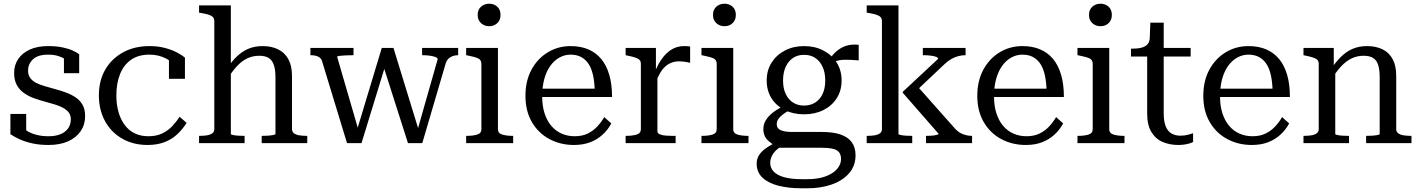

<svg xmlns="http://www.w3.org/2000/svg" viewBox="-20 -770 7635 1033"><path d="M361 -128Q361 -150 350 -164.5Q339 -179 320 -189.5Q301 -200 276.5 -207.5Q252 -215 226 -222Q196 -230 166 -240.5Q136 -251 111 -268Q86 -285 71 -311.5Q56 -338 56 -378Q56 -420 78 -452.5Q100 -485 140.5 -503.5Q181 -522 239 -522Q283 -522 316.5 -515Q350 -508 372.5 -497.5Q395 -487 406 -478V-376H324V-472Q334 -472 341.5 -467.5Q349 -463 353.5 -456Q358 -449 359.5 -440.5Q361 -432 358 -426Q348 -441 330.5 -452Q313 -463 290.5 -469.5Q268 -476 239 -476Q184 -476 157.5 -451Q131 -426 131 -390Q131 -366 143 -350Q155 -334 175 -324Q195 -314 220.5 -306.5Q246 -299 272 -292Q302 -284 331.5 -273.5Q361 -263 385.5 -247Q410 -231 424 -206.5Q438 -182 438 -145Q438 -100 414.5 -65Q391 -30 347 -10Q303 10 241 10Q193 10 154.5 1.5Q116 -7 87 -20Q58 -33 36 -48V-157H121V-34Q108 -42 100.5 -49Q93 -56 90.5 -63Q88 -70 89 -78Q90 -86 94 -94Q109 -75 131 -62.5Q153 -50 180.5 -43.5Q208 -37 241 -37Q279 -37 305.5 -48Q332 -59 346.5 -79.5Q361 -100 361 -128Z M779 -37Q822 -37 853.5 -52.5Q885 -68 907.5 -92Q930 -116 946 -142L984 -109Q963 -75 933.5 -47.5Q904 -20 864.5 -5Q825 10 774 10Q697 10 637.5 -24Q578 -58 545 -118.5Q512 -179 512 -257Q512 -336 546 -395Q580 -454 641.5 -488Q703 -522 784 -522Q830 -522 867.5 -512Q905 -502 932.5 -487.5Q960 -473 975 -460V-346H889V-459Q899 -458 908 -453Q917 -448 923.5 -440Q930 -432 933 -422Q936 -412 934 -401Q916 -432 875.5 -454Q835 -476 784 -476Q724 -476 684.5 -448Q645 -420 625.5 -370.5Q606 -321 606 -257Q606 -208 617.5 -167.5Q629 -127 651 -97.5Q673 -68 705 -52.5Q737 -37 779 -37Z M1222 -741V-49Q1222 -46 1233.5 -43.5Q1245 -41 1262 -40Q1279 -39 1294 -39H1296V0H1051V-39H1052Q1076 -39 1094 -42Q1112 -45 1122.5 -53Q1133 -61 1133 -75V-655Q1133 -670 1125.5 -678Q1118 -686 1102.5 -691Q1087 -696 1062 -700L1051 -702V-741ZM1633 0H1388V-39H1389Q1403 -39 1420 -40Q1437 -41 1449.5 -43.5Q1462 -46 1462 -49V-355Q1462 -396 1453 -421.5Q1444 -447 1425 -458.5Q1406 -470 1375 -470Q1340 -470 1310.5 -456Q1281 -442 1255 -414Q1229 -386 1205 -347L1198 -396Q1225 -438 1253.5 -465.5Q1282 -493 1316 -507.5Q1350 -522 1393 -522Q1441 -522 1476.5 -504.5Q1512 -487 1531.5 -451.5Q1551 -416 1551 -361V-75Q1551 -61 1561.5 -53Q1572 -45 1590 -42Q1608 -39 1631 -39H1633Z M2056 -427 2039 -426 2175 0H2252L2378 -429Q2383 -445 2393 -454.5Q2403 -464 2416.5 -468.5Q2430 -473 2444 -473H2445V-512H2251V-473H2253Q2274 -473 2292 -470.5Q2310 -468 2322 -463.5Q2334 -459 2335 -452L2223 -59H2236L2097 -512H2034L1897 -58H1912L1794 -464Q1794 -468 1807 -469.5Q1820 -471 1840 -472Q1860 -473 1880 -473H1882V-512H1650V-473H1651Q1665 -473 1677 -470.5Q1689 -468 1699 -461Q1709 -454 1713 -440L1847 0H1925Z M2612 -629Q2586 -629 2568 -645.5Q2550 -662 2550 -690Q2550 -718 2568 -734Q2586 -750 2612 -750Q2638 -750 2655.5 -734Q2673 -718 2673 -690Q2673 -662 2655.5 -645.5Q2638 -629 2612 -629ZM2659 -512V-75Q2659 -53 2682 -46Q2705 -39 2739 -39H2741V0H2488V-39H2490Q2525 -39 2547.5 -46Q2570 -53 2570 -75V-426Q2570 -448 2552.5 -456Q2535 -464 2499 -471L2488 -473V-512Z M2897 -252Q2897 -200 2910 -160Q2923 -120 2946.5 -92.5Q2970 -65 3002 -51Q3034 -37 3072 -37Q3113 -37 3143 -52Q3173 -67 3194.5 -90.5Q3216 -114 3231 -140L3269 -106Q3251 -72 3222 -45.5Q3193 -19 3155 -4.5Q3117 10 3068 10Q2995 10 2935.5 -22Q2876 -54 2841.5 -113.5Q2807 -173 2807 -254Q2807 -334 2839 -394Q2871 -454 2926.5 -488Q2982 -522 3050 -522Q3104 -522 3145 -504.5Q3186 -487 3214.5 -453Q3243 -419 3258 -367.5Q3273 -316 3273 -248H2875V-293H3208L3180 -276Q3179 -326 3171 -363.5Q3163 -401 3147 -425.5Q3131 -450 3107 -463Q3083 -476 3050 -476Q3018 -476 2990 -460.5Q2962 -445 2941 -416Q2920 -387 2908.5 -345.5Q2897 -304 2897 -252Z M3693 -519V-432Q3687 -434 3677.5 -435.5Q3668 -437 3657.5 -438.5Q3647 -440 3637 -440Q3611 -440 3592 -432.5Q3573 -425 3557.5 -410.5Q3542 -396 3529.5 -373.5Q3517 -351 3504 -320L3499 -372Q3516 -418 3539.5 -451.5Q3563 -485 3593 -503.5Q3623 -522 3660 -522Q3671 -522 3679.5 -521.5Q3688 -521 3693 -519ZM3346 0V-39H3347Q3382 -39 3405 -46Q3428 -53 3428 -75V-426Q3428 -441 3420 -448.5Q3412 -456 3396 -461Q3380 -466 3356 -471L3346 -473V-512H3509V-369L3517 -378V-63Q3517 -53 3529.5 -47.5Q3542 -42 3561 -40.5Q3580 -39 3597 -39H3615V0Z M3878 -629Q3852 -629 3834 -645.5Q3816 -662 3816 -690Q3816 -718 3834 -734Q3852 -750 3878 -750Q3904 -750 3921.5 -734Q3939 -718 3939 -690Q3939 -662 3921.5 -645.5Q3904 -629 3878 -629ZM3925 -512V-75Q3925 -53 3948 -46Q3971 -39 4005 -39H4007V0H3754V-39H3756Q3791 -39 3813.5 -46Q3836 -53 3836 -75V-426Q3836 -448 3818.5 -456Q3801 -464 3765 -471L3754 -473V-512Z M4600 -445Q4556 -449 4526 -448.5Q4496 -448 4476.5 -440.5Q4457 -433 4444 -415L4431 -430Q4446 -458 4463.5 -477.5Q4481 -497 4502.5 -510Q4524 -523 4548 -527.5Q4572 -532 4600 -529ZM4306 -155Q4248 -155 4202.5 -177.5Q4157 -200 4131 -241Q4105 -282 4105 -337Q4105 -392 4131.5 -433.5Q4158 -475 4203.5 -498.5Q4249 -522 4306 -522Q4364 -522 4409.5 -498.5Q4455 -475 4481.5 -433.5Q4508 -392 4508 -337Q4508 -282 4481.5 -241Q4455 -200 4409.5 -177.5Q4364 -155 4306 -155ZM4306 -202Q4340 -202 4365.5 -218Q4391 -234 4405.5 -264Q4420 -294 4420 -337Q4420 -380 4405.5 -411Q4391 -442 4366 -458.5Q4341 -475 4306 -475Q4272 -475 4247 -458.5Q4222 -442 4207.5 -411Q4193 -380 4193 -337Q4193 -294 4207.5 -264Q4222 -234 4247 -218Q4272 -202 4306 -202ZM4291 243Q4224 243 4169.5 229.5Q4115 216 4083 186.5Q4051 157 4051 110Q4051 85 4064 64.5Q4077 44 4103 26Q4129 8 4168 -10L4196 12Q4170 24 4154.5 39.5Q4139 55 4131.5 72Q4124 89 4124 107Q4124 133 4142 152.5Q4160 172 4197.5 183Q4235 194 4292 194H4325Q4378 194 4418.5 180Q4459 166 4482 141Q4505 116 4505 85Q4505 54 4483.5 39.5Q4462 25 4402 25H4163V22Q4135 6 4117.5 -9Q4100 -24 4093.5 -40.5Q4087 -57 4087 -75Q4087 -100 4099 -121Q4111 -142 4134.5 -161.5Q4158 -181 4194 -198L4226 -176Q4206 -165 4191 -153.5Q4176 -142 4167.5 -129.5Q4159 -117 4159 -101Q4159 -79 4180.5 -69.5Q4202 -60 4242 -60H4403Q4462 -60 4502 -46.5Q4542 -33 4562.5 -5Q4583 23 4583 65Q4583 123 4547.5 163Q4512 203 4453.5 223Q4395 243 4326 243Z M5210 0H4962V-39H4964Q4976 -39 4991.5 -40Q5007 -41 5018.5 -44Q5030 -47 5030 -50L4837 -271V-276L5027 -453Q5027 -461 5014.5 -465Q5002 -469 4985 -471Q4968 -473 4952 -473H4945V-512H5175V-473H5173Q5157 -473 5138 -468.5Q5119 -464 5100 -453.5Q5081 -443 5063 -426L4903 -275L4907 -316L5120 -76Q5133 -62 5148 -54Q5163 -46 5179 -42.5Q5195 -39 5208 -39H5210ZM4814 -741V-49Q4814 -46 4826 -43.5Q4838 -41 4854.5 -40Q4871 -39 4886 -39H4888V0H4643V-39H4645Q4668 -39 4686 -42Q4704 -45 4714.5 -53Q4725 -61 4725 -75V-655Q4725 -670 4717.5 -678Q4710 -686 4694.5 -691Q4679 -696 4654 -700L4643 -702V-741Z M5328 -252Q5328 -200 5341 -160Q5354 -120 5377.5 -92.5Q5401 -65 5433 -51Q5465 -37 5503 -37Q5544 -37 5574 -52Q5604 -67 5625.5 -90.5Q5647 -114 5662 -140L5700 -106Q5682 -72 5653 -45.5Q5624 -19 5586 -4.5Q5548 10 5499 10Q5426 10 5366.5 -22Q5307 -54 5272.5 -113.5Q5238 -173 5238 -254Q5238 -334 5270 -394Q5302 -454 5357.5 -488Q5413 -522 5481 -522Q5535 -522 5576 -504.5Q5617 -487 5645.5 -453Q5674 -419 5689 -367.5Q5704 -316 5704 -248H5306V-293H5639L5611 -276Q5610 -326 5602 -363.5Q5594 -401 5578 -425.5Q5562 -450 5538 -463Q5514 -476 5481 -476Q5449 -476 5421 -460.5Q5393 -445 5372 -416Q5351 -387 5339.5 -345.5Q5328 -304 5328 -252Z M5901 -629Q5875 -629 5857 -645.5Q5839 -662 5839 -690Q5839 -718 5857 -734Q5875 -750 5901 -750Q5927 -750 5944.5 -734Q5962 -718 5962 -690Q5962 -662 5944.5 -645.5Q5927 -629 5901 -629ZM5948 -512V-75Q5948 -53 5971 -46Q5994 -39 6028 -39H6030V0H5777V-39H5779Q5814 -39 5836.5 -46Q5859 -53 5859 -75V-426Q5859 -448 5841.5 -456Q5824 -464 5788 -471L5777 -473V-512Z M6065 -466V-508H6069Q6100 -508 6121.5 -513.5Q6143 -519 6154.5 -532.5Q6166 -546 6166 -569L6218 -512H6386V-466ZM6241 -160Q6241 -117 6252 -90Q6263 -63 6283.5 -51.5Q6304 -40 6330 -40Q6353 -40 6371.5 -45Q6390 -50 6399 -53V-6Q6390 -1 6377 2.5Q6364 6 6350 8Q6336 10 6319 10Q6275 10 6237 -5.5Q6199 -21 6175.5 -58.5Q6152 -96 6152 -160V-505L6164 -510L6169 -648H6241Z M6544 -252Q6544 -200 6557 -160Q6570 -120 6593.5 -92.5Q6617 -65 6649 -51Q6681 -37 6719 -37Q6760 -37 6790 -52Q6820 -67 6841.5 -90.5Q6863 -114 6878 -140L6916 -106Q6898 -72 6869 -45.5Q6840 -19 6802 -4.5Q6764 10 6715 10Q6642 10 6582.5 -22Q6523 -54 6488.5 -113.5Q6454 -173 6454 -254Q6454 -334 6486 -394Q6518 -454 6573.5 -488Q6629 -522 6697 -522Q6751 -522 6792 -504.5Q6833 -487 6861.5 -453Q6890 -419 6905 -367.5Q6920 -316 6920 -248H6522V-293H6855L6827 -276Q6826 -326 6818 -363.5Q6810 -401 6794 -425.5Q6778 -450 6754 -463Q6730 -476 6697 -476Q6665 -476 6637 -460.5Q6609 -445 6588 -416Q6567 -387 6555.5 -345.5Q6544 -304 6544 -252Z M6993 0V-39H6994Q7018 -39 7036 -42Q7054 -45 7064.5 -53Q7075 -61 7075 -75V-426Q7075 -441 7067 -448.5Q7059 -456 7043 -461Q7027 -466 7003 -471L6993 -473V-512H7156V-407L7164 -396V-49Q7164 -46 7175.5 -43.5Q7187 -41 7203.5 -40Q7220 -39 7236 -39H7238V0ZM7574 0H7330V-39H7331Q7345 -39 7362 -40Q7379 -41 7391 -43.5Q7403 -46 7403 -49V-355Q7403 -396 7394.5 -421.5Q7386 -447 7367 -458.5Q7348 -470 7316 -470Q7282 -470 7252.5 -456Q7223 -442 7196.5 -414Q7170 -386 7146 -346L7139 -396Q7167 -437 7195.5 -465Q7224 -493 7258 -507.5Q7292 -522 7335 -522Q7383 -522 7418.5 -504.5Q7454 -487 7473 -451.5Q7492 -416 7492 -361V-75Q7492 -61 7502.5 -53Q7513 -45 7531 -42Q7549 -39 7572 -39H7574Z"/></svg>

Font: Roboto Serif 72pt
Style: Regular
Weight: 400
Designer: Greg Gazdowicz
Foundry: Commercial Type
Version: Version 1.008